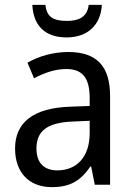

<svg xmlns="http://www.w3.org/2000/svg" viewBox="-20 -760 548 790"><path d="M399 -740H345C339 -689 303 -674 256 -674C202 -674 172 -688 167 -740H113C117 -656 164 -606 254 -606C342 -606 395 -659 399 -740ZM261 -546C197 -546 138 -528 93 -502L120 -438C162 -460 206 -476 253 -476C316 -476 349 -443 349 -357V-324L269 -321C117 -316 42 -256 42 -149C42 -49 101 10 193 10C270 10 312 -17 352 -75H355L370 0H433V-364C433 -486 380 -546 261 -546ZM281 -260 349 -263V-213C349 -111 293 -59 216 -59C164 -59 130 -87 130 -149C130 -218 170 -256 281 -260Z"/></svg>

Font: Noto Sans Sinhala UI SemiCondensed
Style: Regular
Weight: 400
Width: 4
Designer: Jelle Bosma - Monotype Design Team
Foundry: Monotype Imaging Inc.
Version: Version 2.006